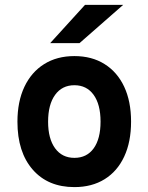

<svg xmlns="http://www.w3.org/2000/svg" viewBox="-20 -752 606 784"><path d="M283.8 12Q175.8 12 113.5 -59.5Q51.2 -130.9 51.2 -255Q51.2 -337.2 79.6 -397.4Q108 -457.5 160.2 -490.2Q212.5 -523 283.8 -523Q355 -523 406.9 -490.4Q458.9 -457.9 487.1 -397.9Q515.2 -337.9 515.2 -255.4Q515.2 -172.6 487.2 -112.7Q459.3 -52.7 407.4 -20.4Q355.4 12 283.8 12ZM283.8 -107.4Q334.5 -107.4 362.6 -146.4Q390.6 -185.3 390.6 -255.4Q390.6 -325.7 362.2 -364.9Q333.9 -404 283.8 -404Q233.5 -404 204.9 -364.5Q176.4 -325 176.4 -255Q176.4 -185.8 204.9 -146.6Q233.5 -107.4 283.8 -107.4ZM185 -576 327 -732H482.8L304.8 -576Z"/></svg>

Font: Overpass
Style: Regular
Weight: 400
Designer: Delve Withrington, Dave Bailey, Thomas Jockin
Foundry: Delve Fonts LLC
Version: Version 4.000